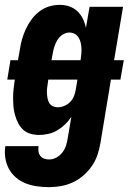

<svg xmlns="http://www.w3.org/2000/svg" viewBox="-33 -548 553 791"><path d="M169 223Q144 223 119.5 219.5Q95 216 73 207.5Q51 199 33 183.5Q15 168 4 148Q-7 128 -11 103.5Q-15 79 -11 54H126Q124 65 125.5 75.5Q127 86 133 94Q139 102 149 105.5Q159 109 169 109Q185 109 199.5 101Q214 93 224 80Q234 67 239 51.5Q244 36 246 21L261 -67Q250 -50 235 -35.5Q220 -21 203 -11Q186 -1 166.5 3.5Q147 8 129 8Q110 8 92.5 3Q75 -2 62.5 -13.5Q50 -25 42 -40.5Q34 -56 29 -73.5Q24 -91 22.5 -109Q21 -127 21 -145.5Q21 -164 23 -182.5Q25 -201 28 -220H-3L10 -300H41L49 -345Q52 -366 58 -387Q64 -408 73.5 -428.5Q83 -449 97 -468Q111 -487 129.5 -501Q148 -515 169.5 -521.5Q191 -528 213 -528Q234 -528 253 -521.5Q272 -515 286 -501.5Q300 -488 308.5 -470.5Q317 -453 321 -433L336 -520H474L437 -300H477L463 -220H424L381 40Q377 64 369 88.5Q361 113 346.5 134.5Q332 156 311.5 174Q291 192 267.5 203Q244 214 219 218.5Q194 223 169 223ZM299 -300Q301 -313 302 -325Q303 -337 302.5 -349Q302 -361 299.5 -372Q297 -383 291 -393Q285 -403 275 -408.5Q265 -414 253 -414Q238 -414 224.5 -405Q211 -396 203 -382.5Q195 -369 190.5 -354.5Q186 -340 184 -326L179 -300ZM204 -106Q218 -106 231.5 -111.5Q245 -117 255.5 -127.5Q266 -138 271.5 -151.5Q277 -165 279 -178L286 -220H166L164 -206Q162 -195 161 -184.5Q160 -174 160.5 -163.5Q161 -153 163 -142.5Q165 -132 170 -123.5Q175 -115 184.5 -110.5Q194 -106 204 -106Z"/></svg>

Font: Iosevka SS04 Heavy Oblique
Style: Regular
Weight: 900
Italic angle: -9°
Monospace: yes
Designer: Belleve Invis
Foundry: Belleve Invis
Version: Version 19.0.0; ttfautohint (v1.8.4)